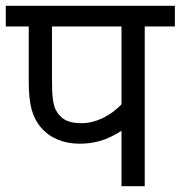

<svg xmlns="http://www.w3.org/2000/svg" viewBox="-20 -642 623 662"><path d="M583 -622.1H0V-550.8H79.1V-358.4C79.1 -319.8 82.5 -289.1 88.9 -265.1C95.2 -241.2 106 -220.2 121.6 -202.1C152.3 -166 199.2 -146.5 254.4 -146.5C304.7 -146.5 347.7 -158.2 398.9 -190.9V0H479V-550.8H583ZM398.9 -550.8V-282.2C359.4 -241.2 309.1 -217.3 261.7 -217.3C230 -217.3 207.5 -223.6 192.4 -237.3C185.1 -243.7 178.7 -251.5 173.8 -260.7C168.5 -269.5 165 -281.7 162.6 -297.4C160.2 -313 159.2 -336.9 159.2 -368.7V-550.8Z"/></svg>

Font: Noto Reveo Sans
Style: Regular
Weight: 400
Designer: Monotype Design team
Foundry: Monotype Imaging Inc.
Version: Version 1.04